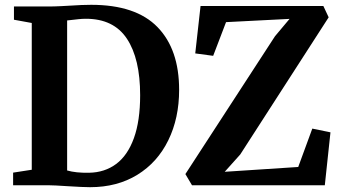

<svg xmlns="http://www.w3.org/2000/svg" viewBox="-20 -770 1420 798"><path d="M112 -64.5V-674.5L38 -688V-743H180.5Q206 -743 234.2 -744.5Q262.5 -746 271 -746.5Q322 -750 359 -750Q544.5 -750 634.5 -657.5Q724.5 -565 724.5 -396.5Q724.5 -279 679.5 -187Q634.5 -95 550.8 -43.5Q467 8 354.5 8Q326.5 8 263.5 4Q203.5 0 182.5 0H34.5V-52.5ZM259 -61.5Q295 -51 350 -52Q415 -53 462.8 -88.5Q510.5 -124 536.5 -195.8Q562.5 -267.5 562.5 -374.5Q562.5 -526 507.5 -609Q452.5 -692 337 -692Q321.5 -692 305.5 -690.2Q289.5 -688.5 277 -687L259 -685ZM750.5 -46.5 1123 -619.5 1183.5 -691.5 919.5 -678 866 -538 791.5 -548 813.5 -745H1324L1346 -698L978.5 -128L914 -56L1219.5 -76L1278 -235.5L1353.5 -220L1330 0H778Z"/></svg>

Font: Merriweather Text
Style: Bold
Weight: 700
Designer: Eben Sorkin
Foundry: Eben Sorkin
Version: Version 2.100